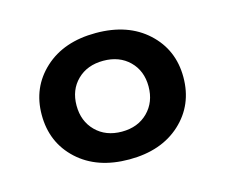

<svg xmlns="http://www.w3.org/2000/svg" viewBox="-59 -857 556 474"><g transform="rotate(-15 219.0 -619.5)"><path d="M219 -458Q137 -458 87.5 -503.5Q38 -549 38 -620Q38 -690 87.5 -735.5Q137 -781 219 -781Q301 -781 350.5 -735.5Q400 -690 400 -620Q400 -549 350.5 -503.5Q301 -458 219 -458ZM219 -529Q260 -529 285.5 -554.5Q311 -580 311 -620Q311 -660 285.5 -685Q260 -710 219 -710Q178 -710 152.5 -685Q127 -660 127 -620Q127 -580 152.5 -554.5Q178 -529 219 -529Z"/></g></svg>

Font: YamahaIndonesia935. App
Style: Bold
Weight: 700
Designer: Dalton Maag Ltd
Foundry: Dalton Maag Ltd
Version: Version 1.002; January 01, 2024; Regular/Italic